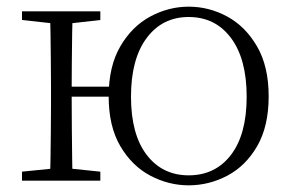

<svg xmlns="http://www.w3.org/2000/svg" viewBox="-20 -542 877 576"><path d="M46 0V-27L155 -38H175L281 -27V0ZM46 -482V-508H281V-482L175 -470H155ZM130 0Q131 -24 131.5 -64.5Q132 -105 132.5 -148.5Q133 -192 133 -226V-283Q133 -316 132.5 -359.5Q132 -403 131.5 -443.5Q131 -484 130 -508H198Q197 -484 196.5 -443.5Q196 -403 195.5 -358Q195 -313 195 -277V-256Q195 -207 195.5 -157Q196 -107 196.5 -65.5Q197 -24 198 0ZM163 -252V-282H347V-252ZM546 14Q486 14 431 -15Q376 -44 341 -103.5Q306 -163 306 -253Q306 -343 341 -403Q376 -463 431 -492.5Q486 -522 546 -522Q607 -522 661.5 -492.5Q716 -463 751 -403Q786 -343 786 -253Q786 -163 751.5 -103.5Q717 -44 662 -15Q607 14 546 14ZM546 -16Q626 -16 673 -77.5Q720 -139 720 -252Q720 -365 673 -428Q626 -491 546 -491Q467 -491 420 -428Q373 -365 373 -252Q373 -139 420 -77.5Q467 -16 546 -16Z"/></svg>

Font: Noto Serif TC
Style: Regular
Weight: 200
Designer: Ryoko NISHIZUKA 西塚涼子 (kana & ideographs); Frank Grießhammer (Latin, Greek & Cyrillic); Wenlong ZHANG 张文龙 (bopomofo); San
Foundry: Adobe
Version: Version 2.001;hotconv 1.1.0;makeotfexe 2.6.0